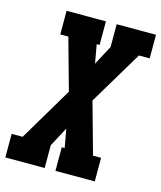

<svg xmlns="http://www.w3.org/2000/svg" viewBox="-122 -816 752 896"><g transform="rotate(15 254.5 -367.5)"><path d="M-11 0V-114H42L196 -373L127 -621H88V-735H278V-621H264L280 -531L330 -625V-735H520V-621H468L313 -362L382 -114H421V0H231V-114H245L229 -204L179 -110V0Z"/></g></svg>

Font: Iosevka Slab Heavy
Style: Italic
Weight: 900
Italic angle: -9°
Monospace: yes
Designer: Belleve Invis
Foundry: Belleve Invis
Version: Version 11.1.0; ttfautohint (v1.8.3)